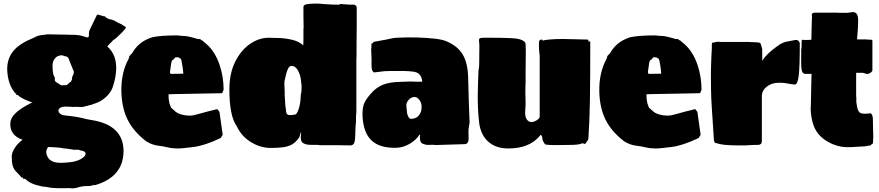

<svg xmlns="http://www.w3.org/2000/svg" viewBox="-20 -790 4867 1063"><path d="M321 252Q289 252 272.5 250.5Q256 249 245 246.5Q234 244 216 243Q175 234 155.5 225Q136 216 119 200H108L107 193H99L92 184Q77 168 66.5 157Q56 146 50.5 128Q45 110 45 75Q45 55 62.5 28Q80 1 105 -16Q34 -41 37 -108Q39 -137 64 -161.5Q89 -186 132 -209L158 -223H162Q139 -228 113 -241Q87 -254 79 -264H70V-272Q69 -272 68 -272.5Q67 -273 65 -273L56 -285Q38 -308 28.5 -344Q19 -380 20 -417Q23 -473 57.5 -512Q92 -551 167 -581Q186 -592 205.5 -595Q225 -598 244 -600Q269 -600 298 -599Q327 -598 355 -598H360Q364 -598 364 -597Q373 -598 397 -597Q411 -596 420 -594.5Q429 -593 439 -590L458 -584Q469 -581 471 -587.5Q473 -594 472.5 -604Q472 -614 475 -621Q483 -638 493.5 -659.5Q504 -681 517 -708L524 -709L554 -700Q561 -700 563 -698Q566 -694 568 -693Q570 -692 571 -690L591 -682Q595 -684 602 -680L615 -675L618 -672Q622 -672 623 -671Q626 -668 626 -668Q628 -670 628 -667Q630 -667 631 -666L634 -664L656 -654L659 -650Q663 -650 663 -649Q666 -646 668 -646L673 -643Q679 -637 675 -633Q668 -625 662 -617.5Q656 -610 631 -587Q629 -584 625.5 -581.5Q622 -579 620 -577L605 -566Q600 -562 600 -560L591 -551Q588 -548 583 -543Q578 -538 574 -533Q628 -486 623 -399Q621 -368 612.5 -335Q604 -302 594 -286Q581 -264 558 -245.5Q535 -227 511 -219L491 -212Q488 -211 485 -209H479Q477 -208 468.5 -205.5Q460 -203 439 -198Q433 -197 426 -197.5Q419 -198 417 -198Q404 -198 396.5 -198.5Q389 -199 387 -198Q382 -197 374.5 -198.5Q367 -200 362 -199Q332 -202 318 -195.5Q304 -189 303.5 -179Q303 -169 313 -160.5Q323 -152 340 -151Q385 -146 405.5 -142.5Q426 -139 435.5 -136.5Q445 -134 454 -131.5Q463 -129 483 -126Q665 -99 664 49Q662 191 503 236Q501 236 500 234Q499 232 494 236Q493 237 489 237Q483 240 471 240H464Q436 240 412 247.5Q388 255 368 252Q363 251 354 251.5Q345 252 342 252ZM330 -318 350 -319 368 -335 373 -338 379 -352V-361Q381 -366 382.5 -370.5Q384 -375 388 -382V-386L389 -393L363 -457Q359 -474 348 -477Q333 -480 330 -482Q327 -484 318 -484Q316 -484 311 -482.5Q306 -481 299 -479Q271 -461 271 -428V-420Q271 -403 273.5 -387.5Q276 -372 280 -367Q285 -360 284 -356Q283 -352 283 -350Q283 -340 292.5 -334Q302 -328 312 -322Q314 -320 318 -318.5Q322 -317 330 -318ZM383 106Q417 99 436 85.5Q455 72 454 59.5Q453 47 427 43Q417 41 417.5 40Q418 39 413 39H387Q386 38 378 37Q370 36 361 35Q350 33 353 32.5Q356 32 348 33Q335 32 329.5 31Q324 30 319.5 29Q315 28 304 27Q291 26 274.5 25Q258 24 253 24Q245 24 245 25Q245 26 243 29L239 37Q233 49 239 67.5Q245 86 258 96Q275 109 303.5 111Q332 113 383 106Z M959 -594Q963 -594 968 -593.5Q973 -593 980 -592Q982 -592 987 -591.5Q992 -591 998 -591Q1019 -591 1075 -574H1081Q1088 -574 1092 -571Q1093 -570 1094 -568.5Q1095 -567 1096 -567Q1101 -567 1102 -564L1121 -548Q1170 -506 1195 -433Q1218 -366 1218 -293L1210 -274L942 -269L913 -268L914 -242L918 -218L927 -194L953 -171Q964 -162 984.5 -156Q1005 -150 1027 -150H1032Q1049 -150 1074 -157.5Q1099 -165 1127 -172L1183 -186L1195 -171L1213 -44L1202 -26Q1156 -4 1119 8Q1082 20 1050 24Q1022 27 1001.5 29.5Q981 32 963 32Q933 32 909 26Q885 20 859 17Q822 13 789 -8Q719 -62 686.5 -127.5Q654 -193 652 -284Q650 -387 692 -464L697 -481Q701 -483 701.5 -484.5Q702 -486 703 -486L705 -490L711 -494Q746 -560 824 -584Q871 -594 959 -594ZM959 -473Q956 -473 952 -472.5Q948 -472 946 -467Q944 -461 937 -459Q930 -457 927 -434Q924 -409 921.5 -395Q919 -381 929 -381L995 -382L992 -412L989 -431L985 -452Q985 -456 983.5 -458Q982 -460 981 -464L971 -471Q965 -473 959 -473Z M1478 29Q1423 29 1370.5 -2.5Q1318 -34 1292 -89Q1249 -148 1250 -300Q1251 -387 1283 -450Q1315 -513 1364.5 -547Q1414 -581 1468 -581Q1493 -581 1528 -579.5Q1563 -578 1598.5 -569.5Q1634 -561 1659 -539L1660 -573V-633H1661L1660 -700V-752Q1660 -763 1678 -766.5Q1696 -770 1725 -770Q1733 -770 1741 -770Q1749 -770 1757 -769Q1765 -768 1771.5 -767.5Q1778 -767 1782 -767Q1791 -766 1815 -765Q1839 -764 1858 -764L1863 -768L1921 -764Q1942 -766 1948.5 -760.5Q1955 -755 1955 -747.5Q1955 -740 1955 -735Q1955 -687 1955 -655.5Q1955 -624 1954.5 -599.5Q1954 -575 1954 -548.5Q1954 -522 1954 -484V-481L1953 -459V-241Q1953 -207 1953 -183.5Q1953 -160 1951 -149V-119Q1949 -101 1948 -83.5Q1947 -66 1947 -46Q1947 -18 1942 -1.5Q1937 15 1919 15L1852 14H1751Q1745 12 1732.5 12Q1720 12 1703 12Q1674 12 1660 3Q1649 -2 1646.5 -16.5Q1644 -31 1646 -41Q1647 -45 1647 -48.5Q1647 -52 1647 -53Q1646 -54 1646 -59L1637 -30Q1618 -2 1596 10Q1574 22 1546 25.5Q1518 29 1478 29ZM1615 -156Q1621 -158 1626.5 -169Q1632 -180 1636 -194Q1640 -208 1642.5 -226Q1645 -244 1645 -264Q1648 -275 1649 -287.5Q1650 -300 1650 -316L1649 -322Q1648 -328 1647.5 -332.5Q1647 -337 1647 -340Q1646 -358 1639.5 -377.5Q1633 -397 1622 -411Q1611 -425 1593 -425Q1582 -425 1573.5 -407Q1565 -389 1556 -345Q1554 -336 1554.5 -320Q1555 -304 1556 -289.5Q1557 -275 1556 -269Q1557 -259 1557.5 -241.5Q1558 -224 1559.5 -208Q1561 -192 1563 -183Q1563 -156 1578 -153.5Q1593 -151 1615 -156Z M2179 28Q2085 32 2038 -11.5Q1991 -55 1987 -149Q1986 -189 1994.5 -213Q2003 -237 2031 -269Q2061 -305 2099 -320.5Q2137 -336 2201 -337Q2226 -338 2244.5 -338.5Q2263 -339 2273 -338Q2302 -337 2318 -338Q2315 -369 2298 -382Q2288 -390 2270 -393Q2252 -396 2218 -397H2138Q2128 -397 2127.5 -396.5Q2127 -396 2118 -396H2110L2051 -389Q2037 -394 2037 -428Q2037 -434 2037 -440.5Q2037 -447 2037 -463.5Q2037 -480 2035 -516Q2037 -523 2036 -534L2037 -549Q2041 -549 2043 -551L2048 -557Q2049 -559 2051 -559Q2055 -559 2062.5 -560.5Q2070 -562 2080 -564L2102 -568Q2110 -570 2114 -570Q2142 -576 2151.5 -578Q2161 -580 2176 -581Q2233 -584 2288 -582.5Q2343 -581 2386.5 -576Q2430 -571 2450 -562Q2512 -537 2541 -489.5Q2570 -442 2572 -359L2576 -213Q2577 -185 2578 -163.5Q2579 -142 2579 -134L2580 -112Q2576 -92 2574.5 -77.5Q2573 -63 2574 -46Q2576 -16 2571.5 -4.5Q2567 7 2554 8L2392 13Q2384 11 2354 12Q2343 13 2335 10.5Q2327 8 2319 5Q2305 -1 2305 -25V-37Q2305 -39 2306 -40V-43Q2304 -45 2303 -45Q2283 -14 2248.5 6Q2214 26 2179 28ZM2255 -132Q2300 -132 2313 -180L2314 -199Q2315 -219 2302 -236.5Q2289 -254 2274 -253Q2255 -252 2241.5 -236Q2228 -220 2230 -200L2234 -162Q2242 -132 2255 -132ZM2307 -41Q2307 -41 2307 -41Z M3245 -562Q3248 -562 3248 -557Q3248 -451 3247.5 -372Q3247 -293 3246 -233.5Q3245 -174 3243 -125.5Q3241 -77 3238 -30Q3238 -17 3232 -10Q3226 -3 3224 1Q3223 2 3223 2.5Q3223 3 3221 5L3218 7Q3217 6 3210.5 4.5Q3204 3 3201 3L3199 5Q3197 7 3195 7Q3178 11 3155 12Q3132 13 3083 13H3041Q3017 13 2999 10Q2993 5 2984 -14Q2983 -18 2982.5 -26Q2982 -34 2980 -36Q2979 -41 2976 -41Q2976 -41 2970 -43V-38H2969Q2910 32 2795 32Q2726 32 2684 -5Q2642 -42 2633 -109Q2629 -143 2627 -180Q2625 -217 2625 -257Q2625 -290 2626.5 -324.5Q2628 -359 2629 -397Q2629 -402 2631 -411.5Q2633 -421 2633 -431Q2633 -449 2633.5 -478Q2634 -507 2634 -532Q2634 -543 2634 -546Q2634 -549 2633 -550Q2633 -555 2632.5 -560Q2632 -565 2632 -569Q2632 -576 2637.5 -578.5Q2643 -581 2659 -581H2708Q2733 -581 2757.5 -580.5Q2782 -580 2807 -579Q2872 -577 2888 -554Q2891 -545 2891 -510Q2891 -472 2890.5 -444Q2890 -416 2890 -391V-372Q2890 -350 2890 -337Q2890 -324 2889 -312Q2888 -275 2889.5 -241Q2891 -207 2888 -180Q2884 -140 2901.5 -123Q2919 -106 2948 -122Q2964 -131 2968 -142V-482Q2965 -502 2965 -514Q2964 -516 2964 -528V-553Q2964 -571 2978 -571Q2984 -571 2984 -566V-565Q2995 -569 3025 -571.5Q3055 -574 3083 -574H3107L3232 -571Q3237 -571 3237 -568Q3238 -568 3238 -567V-562Q3237 -562 3237 -559L3242 -560Q3244 -562 3245 -562Z M3605 -594Q3609 -594 3614 -593.5Q3619 -593 3626 -592Q3628 -592 3633 -591.5Q3638 -591 3644 -591Q3665 -591 3721 -574H3727Q3734 -574 3738 -571Q3739 -570 3740 -568.5Q3741 -567 3742 -567Q3747 -567 3748 -564L3767 -548Q3816 -506 3841 -433Q3864 -366 3864 -293L3856 -274L3588 -269L3559 -268L3560 -242L3564 -218L3573 -194L3599 -171Q3610 -162 3630.5 -156Q3651 -150 3673 -150H3678Q3695 -150 3720 -157.5Q3745 -165 3773 -172L3829 -186L3841 -171L3859 -44L3848 -26Q3802 -4 3765 8Q3728 20 3696 24Q3668 27 3647.5 29.5Q3627 32 3609 32Q3579 32 3555 26Q3531 20 3505 17Q3468 13 3435 -8Q3365 -62 3332.5 -127.5Q3300 -193 3298 -284Q3296 -387 3338 -464L3343 -481Q3347 -483 3347.5 -484.5Q3348 -486 3349 -486L3351 -490L3357 -494Q3392 -560 3470 -584Q3517 -594 3605 -594ZM3605 -473Q3602 -473 3598 -472.5Q3594 -472 3592 -467Q3590 -461 3583 -459Q3576 -457 3573 -434Q3570 -409 3567.5 -395Q3565 -381 3575 -381L3641 -382L3638 -412L3635 -431L3631 -452Q3631 -456 3629.5 -458Q3628 -460 3627 -464L3617 -471Q3611 -473 3605 -473Z M4071 15Q4021 15 3993 12Q3965 9 3944 2Q3938 2 3936 -3Q3932 -12 3932 -23L3921 -192Q3919 -220 3918 -244Q3917 -268 3916.5 -296.5Q3916 -325 3916 -364V-393L3917 -435L3919 -485L3921 -522Q3921 -539 3921 -543.5Q3921 -548 3922 -551Q3922 -554 3926 -554Q3935 -554 3944 -558Q3946 -558 3948 -558Q3950 -558 3954 -559Q3956 -559 3959.5 -559Q3963 -559 3965 -558H4106Q4121 -558 4126 -558Q4131 -558 4135 -557L4166 -556Q4178 -555 4183.5 -554Q4189 -553 4192 -547L4200 -519V-453Q4224 -493 4287 -537Q4313 -556 4338 -560Q4363 -564 4380 -568Q4392 -571 4400 -564.5Q4408 -558 4408 -545Q4408 -420 4402 -370.5Q4396 -321 4380 -322Q4362 -323 4341.5 -327.5Q4321 -332 4294 -332Q4253 -332 4225.5 -310.5Q4198 -289 4198 -257V-7Q4198 -2 4196 -1Q4195 0 4195 4Q4194 8 4190 8Q4191 8 4187 10L4182 12Q4143 12 4108 15Z M4754 21Q4717 23 4690.5 24.5Q4664 26 4640.5 22.5Q4617 19 4590 8Q4527 -19 4498.5 -66Q4470 -113 4468 -195H4469Q4470 -230 4470.5 -267.5Q4471 -305 4472 -336.5Q4473 -368 4473 -381H4439Q4424 -381 4419.5 -398.5Q4415 -416 4415.5 -444Q4416 -472 4416 -503V-516Q4418 -524 4418 -529Q4418 -534 4418 -538V-558L4419 -566L4423 -570L4431 -569H4458Q4473 -569 4472 -569Q4471 -569 4464.5 -569.5Q4458 -570 4455 -570H4472L4475 -690Q4477 -695 4475 -702Q4473 -709 4476.5 -714.5Q4480 -720 4497 -720H4613Q4620 -719 4629 -719Q4638 -719 4650 -719H4675Q4680 -721 4682.5 -721Q4685 -721 4688 -721Q4692 -722 4695 -722.5Q4698 -723 4701 -723Q4731 -724 4731 -679Q4731 -650 4729 -622.5Q4727 -595 4725 -572H4760Q4765 -572 4771 -572Q4777 -572 4781 -571L4805 -570L4808 -568Q4810 -567 4810 -565V-402Q4810 -395 4801.5 -388.5Q4793 -382 4781 -380Q4765 -384 4762 -385.5Q4759 -387 4754 -387H4720V-355Q4720 -296 4720 -273Q4720 -250 4721 -248V-220H4722Q4726 -177 4740.5 -166.5Q4755 -156 4799 -163Q4813 -158 4813 -124Q4813 -119 4813 -112Q4813 -105 4813.5 -87Q4814 -69 4815 -28Q4813 -22 4814 -10L4813 5Q4809 5 4807 7L4802 13Q4800 15 4799 15Q4795 15 4788 16.5Q4781 18 4770 20Z"/></svg>

Font: Sigmar
Style: Regular
Weight: 400
Designer: Vernon Adams
Foundry: Vernon Adams
Version: Version 1.000; ttfautohint (v1.8.4.7-5d5b);gftools[0.9.24]